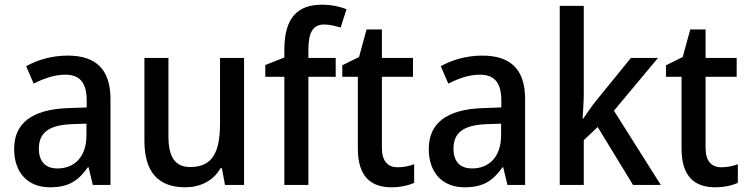

<svg xmlns="http://www.w3.org/2000/svg" viewBox="-20 -785 3174 815"><path d="M267 -549C201 -549 139 -531 91 -504L123 -430C166 -452 211 -468 257 -468C316 -468 348 -437 348 -359V-329L266 -326C116 -320 40 -262 40 -153C40 -51 99 10 192 10C271 10 312 -17 353 -75H356L374 0H449V-364C449 -488 390 -549 267 -549ZM285 -258 347 -260V-211C347 -119 296 -70 224 -70C176 -70 145 -96 145 -154C145 -218 182 -254 285 -258Z M1016 -539H914V-263C914 -141 884 -76 787 -76C724 -76 695 -118 695 -205V-539H593V-187C593 -56 651 10 766 10C828 10 885 -16 916 -71H922L935 0H1016Z M1405 -459V-539H1289V-574C1289 -648 1309 -681 1356 -681C1381 -681 1405 -674 1426 -668L1451 -746C1422 -757 1388 -765 1347 -765C1240 -765 1187 -707 1187 -573V-541L1106 -509V-459H1187V0H1289V-459Z M1668 -75C1625 -75 1601 -102 1601 -158V-459H1733V-539H1601V-660H1536L1504 -543L1433 -508V-459H1499V-154C1499 -32 1558 10 1642 10C1679 10 1715 2 1738 -9V-88C1718 -80 1692 -75 1668 -75Z M2027 -549C1961 -549 1899 -531 1851 -504L1883 -430C1926 -452 1971 -468 2017 -468C2076 -468 2108 -437 2108 -359V-329L2026 -326C1876 -320 1800 -262 1800 -153C1800 -51 1859 10 1952 10C2031 10 2072 -17 2113 -75H2116L2134 0H2209V-364C2209 -488 2150 -549 2027 -549ZM2045 -258 2107 -260V-211C2107 -119 2056 -70 1984 -70C1936 -70 1905 -96 1905 -154C1905 -218 1942 -254 2045 -258Z M2458 -386V-760H2356V0H2458V-190L2517 -246L2667 0H2785L2586 -315L2773 -539H2658L2510 -357C2493 -336 2470 -303 2456 -282H2453C2455 -315 2458 -354 2458 -386Z M3042 -75C2999 -75 2975 -102 2975 -158V-459H3107V-539H2975V-660H2910L2878 -543L2807 -508V-459H2873V-154C2873 -32 2932 10 3016 10C3053 10 3089 2 3112 -9V-88C3092 -80 3066 -75 3042 -75Z"/></svg>

Font: Noto Sans Devanagari UI SemiCondensed Medium
Style: Regular
Weight: 500
Width: 4
Designer: Jelle Bosma - Monotype Design Team
Foundry: Monotype Imaging Inc.
Version: Version 2.004